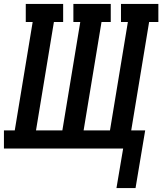

<svg xmlns="http://www.w3.org/2000/svg" viewBox="-37 -755 825 976"><path d="M555 201 589 0H-17V-92H38L129 -643H94V-735H284V-643H237L146 -92H280L371 -643H336V-735H526V-643H479L388 -92H522L613 -643H578V-735H768V-643H721L630 -92H701L652 201Z"/></svg>

Font: Iosevka Etoile Semibold
Style: Italic
Weight: 600
Italic angle: -9°
Designer: Belleve Invis
Foundry: Belleve Invis
Version: Version 22.1.2; ttfautohint (v1.8.4)